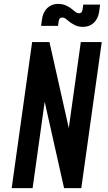

<svg xmlns="http://www.w3.org/2000/svg" viewBox="-20 -966 554 986"><path d="M40 0 145 -750H234L352.5 -222.5L321 -221L395 -750H502.5L397.5 0H309L190.5 -528L221.5 -529.5L147.5 0ZM406 -828Q381.5 -828 363.5 -837.5Q345.5 -847 335.5 -855Q327 -862 318.2 -869Q309.5 -876 299.5 -876Q291.5 -876 287 -870.8Q282.5 -865.5 281.5 -858L278 -833H191L195.5 -866Q200.5 -903.5 222.8 -924.8Q245 -946 278.5 -946Q302 -946 319.8 -937.5Q337.5 -929 348 -920.5Q358.5 -912 367 -905Q375.5 -898 385.5 -898Q394 -898 398.5 -903.5Q403 -909 404 -916.5L407.5 -942.5H494L489.5 -908Q484.5 -870.5 462 -849.2Q439.5 -828 406 -828Z"/></svg>

Font: Mohave SemiBold
Style: Italic
Weight: 600
Italic angle: -8°
Designer: Gumpita Rahayu
Foundry: Tokotype
Version: Version 2.003